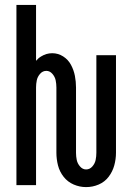

<svg xmlns="http://www.w3.org/2000/svg" viewBox="-20 -755 540 783"><path d="M331 8Q305 8 280.5 -2.5Q256 -13 239.5 -34Q223 -55 216.5 -80.5Q210 -106 210 -132V-398Q210 -413 207 -427.5Q204 -442 193.5 -454Q183 -466 169 -466Q154 -466 143.5 -454Q133 -442 130 -427.5Q127 -413 127 -398V0H47V-735H127V-507Q136 -518 148 -525Q169 -538 193 -538Q217 -538 237.5 -525Q258 -512 269.5 -490.5Q281 -469 285.5 -445.5Q290 -422 290 -398V-132Q290 -117 293 -102.5Q296 -88 306.5 -76Q317 -64 331 -64Q346 -64 356.5 -76Q367 -88 370 -102.5Q373 -117 373 -132V-530H453V-132Q453 -106 446 -80.5Q439 -55 423 -34Q407 -13 382.5 -2.5Q358 8 331 8Z"/></svg>

Font: Iosevka SS01
Style: Regular
Weight: 400
Monospace: yes
Designer: Belleve Invis
Foundry: Belleve Invis
Version: 2.3.3; ttfautohint (v1.8.3)